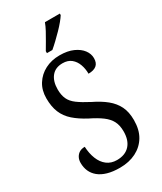

<svg xmlns="http://www.w3.org/2000/svg" viewBox="-231 -1012 930 1104"><g transform="rotate(-30 234.0 -460.5)"><path d="M223 10Q176 10 141.5 0Q107 -10 84.5 -28.5Q62 -47 51 -72Q40 -97 40 -127Q40 -148 48.5 -163.5Q57 -179 71.5 -187.5Q86 -196 107 -196Q109 -151 123.5 -114.5Q138 -78 165 -57.5Q192 -37 230 -37Q285 -37 315 -69.5Q345 -102 345 -161Q345 -202 330.5 -229.5Q316 -257 286 -279.5Q256 -302 207 -326Q156 -353 122 -383Q88 -413 71.5 -452.5Q55 -492 55 -547Q55 -601 80 -640.5Q105 -680 147.5 -702Q190 -724 244 -724Q297 -724 333.5 -707.5Q370 -691 389 -665.5Q408 -640 408 -611Q408 -579 389.5 -564Q371 -549 336 -549Q336 -582 325.5 -611Q315 -640 293 -658Q271 -676 236 -676Q188 -676 162.5 -644.5Q137 -613 137 -559Q137 -522 149 -495.5Q161 -469 190 -447.5Q219 -426 269 -400Q321 -375 356.5 -346Q392 -317 410.5 -279.5Q429 -242 429 -188Q429 -124 403 -80.5Q377 -37 330.5 -13.5Q284 10 223 10ZM188 -784Q202 -808 217 -833.5Q232 -859 245.5 -884Q259 -909 267 -931H366V-921Q358 -908 342 -888.5Q326 -869 305.5 -848Q285 -827 263.5 -806.5Q242 -786 224 -771H188Z"/></g></svg>

Font: Noto Serif Condensed
Style: Regular
Weight: 400
Width: 3
Designer: Monotype Design Team
Foundry: Monotype Imaging Inc.
Version: Version 2.015